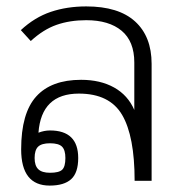

<svg xmlns="http://www.w3.org/2000/svg" viewBox="-20 -564 558 599"><path d="M46 -98Q46 -211 93 -263Q140 -315 233 -315Q293 -315 336 -291Q379 -267 399 -221V-369Q399 -435 359.5 -468Q320 -501 249 -501Q198 -501 156.5 -486.5Q115 -472 76 -436L45 -470Q88 -510 138.5 -527Q189 -544 249 -544Q350 -544 401.5 -497Q453 -450 453 -365V0H400Q400 -139 361 -205.5Q322 -272 226 -272Q109 -272 100 -150Q118 -157 136 -157Q224 -157 224 -71Q224 -25 202 -5Q180 15 135 15Q46 15 46 -98ZM184 -71Q184 -96 173.5 -106.5Q163 -117 136 -117Q110 -117 99 -106.5Q88 -96 88 -71Q88 -47 99.5 -36Q111 -25 136 -25Q164 -25 174 -34.5Q184 -44 184 -71Z"/></svg>

Font: Pridi ExtraLight
Style: Regular
Weight: 275
Designer: Katatrad Team
Foundry: CadsonDemak
Version: Version 1.001